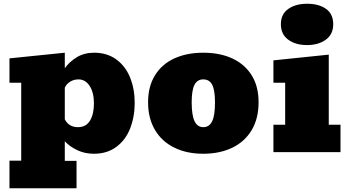

<svg xmlns="http://www.w3.org/2000/svg" viewBox="-20 -816 1878 1030"><path d="M390.6 193.8H30.8V45.9H93.8V-372.1H30.8V-502.9L327.6 -533.2V-450.2Q352.5 -484.9 392.1 -509Q431.6 -533.2 484.9 -533.2Q554.7 -533.2 604 -497.1Q653.3 -460.9 678 -399.9Q702.6 -338.9 702.6 -264.2Q702.6 -189.9 678.2 -127Q653.8 -64.9 604.2 -28.1Q554.7 8.8 483.9 8.8Q434.6 8.8 394.3 -10.5Q354 -29.8 327.6 -58.1V46.9H390.6ZM397.9 -133.8Q441.9 -133.8 462.9 -168.9Q483.9 -204.1 483.9 -261.2Q483.9 -319.8 460.9 -355Q438 -390.1 400.9 -390.1Q376 -390.1 356 -377.7Q335.9 -365.2 327.6 -345.2V-175.8Q349.6 -133.8 397.9 -133.8Z M1070.3 8.8Q981.4 8.8 915.5 -23.9Q848.6 -56.2 811.5 -118.7Q774.4 -181.2 774.4 -267.1Q774.4 -352.5 811.5 -412.1Q848.6 -472.2 915.5 -502.7Q982.4 -533.2 1070.3 -533.2Q1160.6 -533.2 1227.3 -502Q1293.9 -470.7 1330.6 -411.4Q1367.2 -352.1 1367.2 -267.1Q1367.2 -181.2 1330.6 -118.7Q1293.5 -56.2 1226.3 -23.7Q1159.2 8.8 1070.3 8.8ZM1070.3 -133.8Q1102.5 -133.8 1118.2 -165.5Q1133.3 -196.3 1133.3 -267.1Q1133.3 -332 1118.4 -361.1Q1103.5 -390.1 1070.3 -390.1Q1038.6 -390.1 1023.4 -361.1Q1008.3 -332 1008.3 -267.1Q1008.3 -197.8 1023.9 -165.5Q1039.6 -133.8 1070.3 -133.8Z M1627 -574.2Q1565.9 -574.2 1526.4 -603Q1486.8 -631.8 1486.8 -686Q1486.8 -740.2 1526.4 -768.1Q1565.9 -795.9 1627.9 -795.9Q1689.9 -795.9 1728.8 -768.6Q1767.6 -741.2 1767.6 -686Q1767.6 -631.8 1727.8 -603Q1688 -574.2 1627 -574.2ZM1806.6 -147V0H1446.8V-147H1509.8V-372.1H1446.8V-492.2L1743.7 -522.9V-147Z"/></svg>

Font: Moul
Style: Regular
Weight: 400
Designer: Danh Hong
Version: Version 8.002; ttfautohint (v1.8.3)